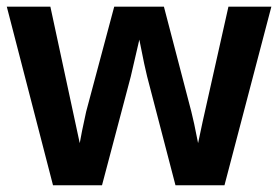

<svg xmlns="http://www.w3.org/2000/svg" viewBox="-23 -548 823 568"><path d="M641.1 0H496.1L412.1 -322.3Q406.2 -344.2 389.2 -430.7L363.8 -321.3L278.8 0H133.8L-2.9 -528.3H126L212.9 -124.5L219.7 -160.6L231.9 -217.8L314.9 -528.3H461.9L543 -217.8Q549.8 -192.4 563 -124.5L576.7 -189L652.8 -528.3H779.8Z"/></svg>

Font: Liberation Sans
Style: Bold
Weight: 700
Designer: Steve Matteson
Foundry: Ascender Corporation
Version: Version 2.1.5